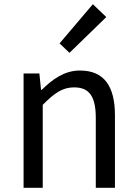

<svg xmlns="http://www.w3.org/2000/svg" viewBox="-20 -892 651 912"><path d="M92 0H183V-394C238 -449 276 -477 332 -477C404 -477 435 -434 435 -332V0H526V-344C526 -483 474 -557 360 -557C286 -557 230 -516 178 -465H175L167 -543H92ZM310 -641 485 -811 421 -872 263 -686Z"/></svg>

Font: Noto Sans CJK KR Regular
Style: Regular
Weight: 400
Designer: Ryoko NISHIZUKA (kana & ideographs); Paul D. Hunt (Latin, Greek & Cyrillic); Wenlong ZHANG (bopomofo); Sandoll Communica
Foundry: Adobe Systems Incorporated
Version: Version 1.004;PS 1.004;hotconv 1.0.82;makeotf.lib2.5.63406